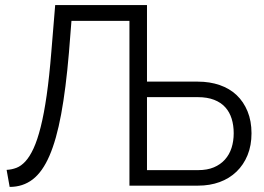

<svg xmlns="http://www.w3.org/2000/svg" viewBox="-20 -730 1038 755"><path d="M6 -62Q26 -63 44.5 -70Q63 -77 80 -95.5Q97 -114 112 -146.5Q127 -179 140 -230.5Q153 -282 163.5 -355Q174 -428 182 -528L197 -710H558V-409H758Q805 -409 844 -395.5Q883 -382 910.5 -356Q938 -330 953.5 -292Q969 -254 969 -206Q969 -158 953.5 -120Q938 -82 910 -55Q882 -28 843.5 -14Q805 0 759 0H489V-648H261L251 -522Q239 -381 220.5 -281Q202 -181 174.5 -117.5Q147 -54 108.5 -24.5Q70 5 18 5ZM759 -61Q795 -61 821 -72Q847 -83 864.5 -102.5Q882 -122 890.5 -148.5Q899 -175 899 -206Q899 -237 891 -263Q883 -289 866 -308Q849 -327 822 -337.5Q795 -348 758 -348H558V-61Z"/></svg>

Font: Boldmen
Style: Regular
Weight: 400
Designer: Matt McInerney, Pablo Impallari, Rodrigo Fuenzalida
Foundry: LIVING CONCEPT
Version: Version 1.000